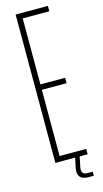

<svg xmlns="http://www.w3.org/2000/svg" viewBox="-139 -842 534 1000"><g transform="rotate(-15 128.5 -342.0)"><path d="M58.5 0V-800H232.5V-771H89V-415H222.5V-386H89V-29H232.5V0ZM234.5 116.5H207Q175 116.5 161.5 101Q148 85.5 153.5 56L165 0H189.5L178 56Q174.5 75.5 181.2 85Q188 94.5 207 94.5H234.5Z"/></g></svg>

Font: Big Shoulders Display ExtraLight
Style: Regular
Weight: 250
Designer: Patric King
Foundry: XO Type Co
Version: Version 2.002